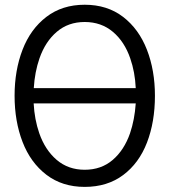

<svg xmlns="http://www.w3.org/2000/svg" viewBox="-20 -754 698 790"><path d="M328.5 15Q236 15 170.8 -35Q105.5 -85 72.8 -170Q40 -255 40 -360Q40 -464.5 72.8 -549.5Q105.5 -634.5 170.8 -684.5Q236 -734.5 328.5 -734.5Q421.5 -734.5 486.5 -684.5Q551.5 -634.5 584.5 -549.5Q617.5 -464.5 617.5 -360Q617.5 -252.5 584.8 -167.5Q552 -82.5 486.8 -33.8Q421.5 15 328.5 15ZM538.5 -391.5Q535.5 -457.5 516 -513.5Q492.5 -582.5 444.5 -623Q396.5 -663.5 328.5 -663.5Q261 -663.5 213.8 -623.2Q166.5 -583 142.5 -514Q123 -458 119 -391.5ZM328.5 -55.5Q396.5 -55.5 443.8 -96Q491 -136.5 515 -205.5Q534 -261.5 538.5 -328.5H118.5Q122 -262.5 141.5 -206Q165.5 -137 213.2 -96.2Q261 -55.5 328.5 -55.5Z"/></svg>

Font: Vela Sans
Style: Regular
Weight: 400
Designer: Principal design: Mikhail Sharanda - project Manrope.
Design modification: Ravid Balaliev
Foundry: Mikhail Sharanda
Version: Version 1.001